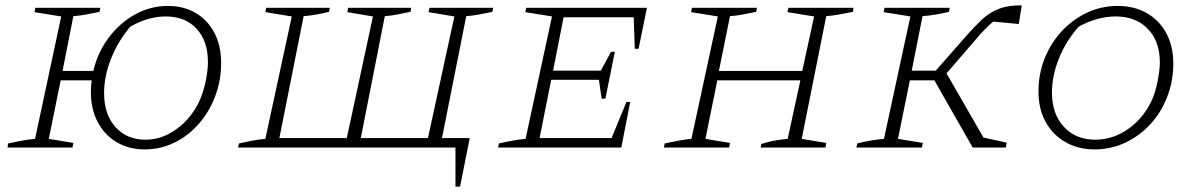

<svg xmlns="http://www.w3.org/2000/svg" viewBox="-20 -547 4436 712"><path d="M8 0 10 -15Q37 -21 61.5 -25.5Q86 -30 110 -32L207 -486L108 -502L111 -518H352L349 -503Q315 -496 295.5 -492.5Q276 -489 252 -487L212 -284H326Q342 -352 382.5 -406.5Q423 -461 480 -493Q537 -525 603 -525Q661 -525 705.5 -499Q750 -473 775 -425.5Q800 -378 800 -313Q800 -248 778 -190Q756 -132 717 -87.5Q678 -43 626.5 -18Q575 7 516 7Q458 7 413 -19.5Q368 -46 342.5 -94Q317 -142 317 -206Q317 -228 320 -249H205L161 -32L252 -17L249 0ZM519 -29Q564 -29 604 -49.5Q644 -70 674.5 -104Q705 -138 723 -180Q736 -212 743.5 -249.5Q751 -287 751 -318Q751 -395 709 -440.5Q667 -486 595 -486Q529 -486 463 -448Q418 -395 392 -330Q366 -265 366 -202Q366 -123 408 -76Q450 -29 519 -29Z M863 0 866 -15Q893 -21 916 -25.5Q939 -30 964 -32L1062 -486L964 -502L967 -518H1203L1200 -503Q1180 -498 1155.5 -493.5Q1131 -489 1106 -487L1016 -35H1266L1363 -486L1268 -502L1271 -518H1505L1502 -503Q1477 -498 1454.5 -493.5Q1432 -489 1407 -487L1318 -35H1567L1665 -486L1569 -502L1573 -518H1809L1806 -503Q1781 -498 1758 -493.5Q1735 -489 1709 -487L1619 -35H1722L1686 145H1669V0Z M1827 0 1830 -15Q1856 -21 1881 -25.5Q1906 -30 1929 -32L2027 -486L1928 -502L1931 -518H2379L2348 -366H2334L2330 -483H2070L2031 -285H2208L2246 -355H2260L2225 -181H2211L2201 -251H2024L1981 -35H2248L2303 -169H2317L2284 0Z M2442 0 2445 -15Q2472 -21 2496.5 -25.5Q2521 -30 2544 -32L2642 -486L2543 -502L2546 -518H2787L2784 -503Q2750 -496 2730.5 -492.5Q2711 -489 2687 -487L2646 -284H2955L2999 -486L2900 -502L2904 -518H3145L3143 -503Q3112 -497 3090 -493Q3068 -489 3044 -487L2953 -32L3044 -17L3041 0H2801L2803 -13Q2827 -21 2852 -25.5Q2877 -30 2901 -32L2948 -249H2640L2596 -32L2687 -17L2684 0Z M3156 0 3159 -15Q3181 -21 3207 -25.5Q3233 -30 3258 -32L3356 -486L3257 -502L3260 -518H3502L3499 -503Q3478 -498 3452.5 -493.5Q3427 -489 3401 -487L3361 -285H3450L3566 -417Q3595 -450 3622.5 -475.5Q3650 -501 3685 -514.5Q3720 -528 3769 -527L3758 -458L3663 -467Q3649 -455 3632.5 -438.5Q3616 -422 3598 -400L3490 -275L3627 -37L3713 -18L3710 0H3587L3445 -249H3354L3310 -32L3402 -17L3399 0Z M4039 7Q3978 7 3931 -20Q3884 -47 3857.5 -95Q3831 -143 3831 -208Q3831 -273 3854 -330.5Q3877 -388 3917.5 -431.5Q3958 -475 4011 -500Q4064 -525 4125 -525Q4186 -525 4232.5 -498.5Q4279 -472 4305 -424Q4331 -376 4331 -311Q4331 -246 4308.5 -188Q4286 -130 4246 -86.5Q4206 -43 4153 -18Q4100 7 4039 7ZM4042 -29Q4108 -29 4165.5 -70Q4223 -111 4254 -181Q4266 -211 4273.5 -249.5Q4281 -288 4281 -316Q4281 -394 4236.5 -440Q4192 -486 4117 -486Q4083 -486 4047.5 -476Q4012 -466 3980 -448Q3933 -395 3907 -330.5Q3881 -266 3881 -204Q3881 -125 3925 -77Q3969 -29 4042 -29Z"/></svg>

Font: Piazzolla SC ExtraLight
Style: Italic
Weight: 200
Italic angle: -11.3°
Designer: Juan Pablo del Peral
Foundry: Huerta Tipografica
Version: Version 1.330